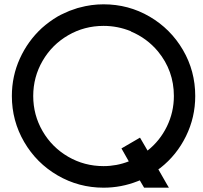

<svg xmlns="http://www.w3.org/2000/svg" viewBox="-20 -846 940 890"><path d="M460 -826Q460 -826 460 -826Q403 -826 349 -811Q339 -809 329 -805Q302 -797 276 -784Q262 -778 248 -770Q209 -747 174 -716Q109 -656 72 -574.5Q35 -493 35 -401Q35 -286 92 -188Q149 -90 247 -33Q345 24 460 24Q542 24 618 -6L623 -8L628 -10L648 24H763L754 9L714 -61L724 -68Q799 -127 842 -214.5Q885 -302 885 -401Q885 -517 828 -614.5Q771 -712 673.5 -769Q576 -826 460 -826ZM460 -726Q526 -726 587 -701V-700Q661 -669 712 -608Q786 -518 786 -401Q786 -326 753.5 -259.5Q721 -193 664 -148L629 -208L586 -183L543 -158L577 -98Q521 -76 460 -76Q371 -76 296 -119.5Q221 -163 177.5 -238Q134 -313 134 -401Q134 -489 177.5 -564Q221 -639 296 -682.5Q371 -726 460 -726Z"/></svg>

Font: Serreria Sobria
Style: Medium
Weight: 500
Version: Version 001.000